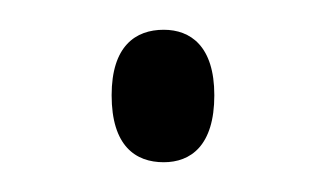

<svg xmlns="http://www.w3.org/2000/svg" viewBox="-20 -103 219 129"><path d="M90 6C108 6 124 -5 124 -39C124 -72 108 -83 90 -83C71 -83 55 -72 55 -39C55 -5 71 6 90 6Z"/></svg>

Font: Noto Serif Hebrew Condensed ExtraLight
Style: Regular
Weight: 200
Width: 3
Designer: Monotype Design Team
Foundry: Monotype Imaging Inc.
Version: Version 2.004